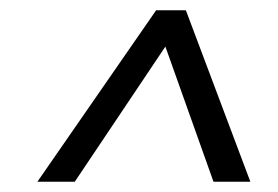

<svg xmlns="http://www.w3.org/2000/svg" viewBox="-20 -883 543 375"><path d="M343 -863 469 -528H397L303 -792L126 -528H53L285 -863Z"/></svg>

Font: Bitter Pro
Style: Italic
Weight: 400
Italic angle: -9°
Designer: Sol Matas, and Bitter project Authors
Foundry: Sol Matas
Version: Version 1.010